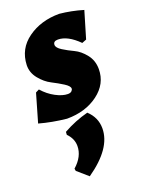

<svg xmlns="http://www.w3.org/2000/svg" viewBox="-162 -550 697 931"><g transform="rotate(-20 186.5 -84.5)"><path d="M265 -480Q326 -474 386 -456L345 -318L322 -309Q266 -365 216 -365Q192 -365 192 -346Q192 -331 217.5 -315Q243 -299 273 -285Q303 -271 328.5 -239Q354 -207 354 -163Q354 -87 288.5 -38Q223 11 127 11Q51 3 -13 -15L29 -160L47 -169Q75 -137 110 -118.5Q145 -100 172 -100Q185 -100 191.5 -106Q198 -112 198 -119Q198 -132 172 -148.5Q146 -165 114.5 -181Q83 -197 57 -229Q31 -261 32 -300Q35 -383 102.5 -431.5Q170 -480 265 -480ZM229 17Q272 57 272 113Q272 216 135 311L80 263L78 251Q129 206 129 152Q129 114 99 84L100 69Q163 34 229 17Z"/></g></svg>

Font: Alegreya Sans SC Black
Style: Italic
Weight: 900
Italic angle: -7°
Designer: Juan Pablo del Peral
Foundry: Huerta Tipografica
Version: Version 2.007